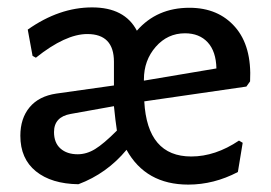

<svg xmlns="http://www.w3.org/2000/svg" viewBox="-20 -490 732 519"><path d="M623 -25Q558 9 489 9Q374 9 322 -85Q269 -21 192 8Q119 7 77 -27Q35 -61 35 -123Q35 -170 60 -200Q85 -230 132 -237L288 -259V-323Q288 -398 216 -398Q157 -398 77 -334L68 -339L55 -410Q140 -470 229 -470Q317 -470 350 -407Q404 -469 492 -469Q570 -469 615.5 -417Q661 -365 656 -270L646 -256L370 -216Q378 -67 497 -67Q562 -67 626 -110L636 -104ZM369 -275V-272L565 -305Q564 -351 541.5 -375.5Q519 -400 480 -400Q433 -400 401 -363.5Q369 -327 369 -275ZM126 -133Q126 -104 143.5 -88.5Q161 -73 190 -73Q214 -73 237 -87Q260 -101 296 -137Q292 -163 288 -203L171 -182Q126 -174 126 -133Z"/></svg>

Font: Alegreya Sans Medium
Style: Regular
Weight: 500
Designer: Juan Pablo del Peral
Foundry: Huerta Tipografica
Version: Version 2.007